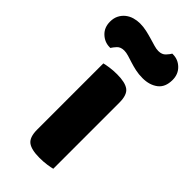

<svg xmlns="http://www.w3.org/2000/svg" viewBox="-284 -774 835 835"><g transform="rotate(45 134.0 -356.5)"><path d="M150 8Q100 8 78 -8.5Q56 -25 56 -72V-479Q67 -482 87.5 -485Q108 -488 132 -488Q182 -488 204 -471.5Q226 -455 226 -408V-1Q215 2 194.5 5Q174 8 150 8ZM46 -715Q67 -715 87 -710.5Q107 -706 125.5 -700.5Q144 -695 159.5 -690.5Q175 -686 187 -686Q209 -686 221 -699Q233 -712 238 -721H242Q274 -721 297 -698.5Q320 -676 320 -641Q320 -596 292 -575Q264 -554 222 -554Q198 -554 177.5 -558.5Q157 -563 140 -568.5Q123 -574 108 -578.5Q93 -583 81 -583Q59 -583 47.5 -570.5Q36 -558 30 -548H26Q-5 -548 -28.5 -570Q-52 -592 -52 -628Q-52 -650 -43.5 -666.5Q-35 -683 -21 -694Q-7 -705 10.5 -710Q28 -715 46 -715Z"/></g></svg>

Font: Baloo Chettan 2 ExtraBold
Style: Regular
Weight: 800
Designer: Maithili Shingre, Unnati Kotecha and Ek Type
Foundry: Ek Type
Version: Version 1.640;hotconv 1.0.111;makeotfexe 2.5.65597; ttfautoh